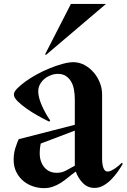

<svg xmlns="http://www.w3.org/2000/svg" viewBox="-20 -959 650 985"><path d="M343.8 -938.8H523.8L216.2 -677.5L211.2 -680ZM205 6.2Q178.8 6.2 151.2 -2.5Q123.8 -11.2 101.2 -29.4Q78.8 -47.5 64.4 -75Q50 -102.5 50 -140Q50 -161.2 53.8 -180Q57.5 -198.8 63.8 -213.8Q68.8 -230 76.2 -245L363.8 -318.8V-448.8Q363.8 -475 359.4 -499.4Q355 -523.8 344.4 -541.2Q333.8 -558.8 317.5 -569.4Q301.2 -580 277.5 -580Q258.8 -580 240.6 -573.1Q222.5 -566.2 208.1 -554.4Q193.8 -542.5 185 -526.2Q176.2 -510 176.2 -490Q176.2 -458.8 195.6 -415.6Q215 -372.5 237.5 -341.2L232.5 -335Q206.2 -347.5 175 -365Q143.8 -382.5 116.2 -401.9Q88.8 -421.2 70 -440Q51.2 -458.8 51.2 -473.8Q51.2 -487.5 67.5 -504.4Q83.8 -521.2 109.4 -540Q135 -558.8 168.1 -576.9Q201.2 -595 235 -608.8Q268.8 -622.5 300.6 -631.2Q332.5 -640 356.2 -640Q386.2 -640 413.1 -625.6Q440 -611.2 460 -588.1Q480 -565 491.9 -535.6Q503.8 -506.2 503.8 -475V-145Q503.8 -116.2 510.6 -97.5Q517.5 -78.8 532.5 -78.8Q540 -78.8 550.6 -83.8Q561.2 -88.8 571.2 -95.6Q581.2 -102.5 590.6 -110.6Q600 -118.8 605 -123.8L610 -118.8Q598.8 -98.8 583.1 -76.9Q567.5 -55 549.4 -36.9Q531.2 -18.8 510 -6.9Q488.8 5 465 5Q430 5 405.6 -19.4Q381.2 -43.8 368.8 -78.8Q347.5 -63.8 328.8 -48.1Q310 -32.5 291.2 -20.6Q272.5 -8.8 251.2 -1.2Q230 6.2 205 6.2ZM183.8 -172.5Q183.8 -128.8 207.5 -100.6Q231.2 -72.5 271.2 -72.5Q297.5 -72.5 318.1 -83.8Q338.8 -95 363.8 -108.8V-288.8L188.8 -222.5Q187.5 -215 186.2 -206.2Q185 -198.8 184.4 -190Q183.8 -181.2 183.8 -172.5Z"/></svg>

Font: Equateur
Style: Regular
Weight: 400
Designer: Ange Degheest & Eugénie Bidaut
Foundry: Velvetyne Type Foundry
Version: Version 1.000;FEAKit 1.0